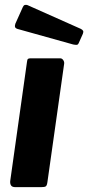

<svg xmlns="http://www.w3.org/2000/svg" viewBox="-20 -770 363 790"><path d="M175 -20Q173 -6 168 -3Q163 0 149 0H43Q30 0 25.5 -7Q21 -14 22 -25L91 -515Q92 -525 95 -527.5Q98 -530 105 -530H228Q235 -530 240 -523Q245 -516 244 -508ZM74 -741Q77 -748 82 -749.5Q87 -751 93 -749L313 -651Q320 -647 322 -643Q324 -639 321 -631L304 -593Q301 -586 296 -585.5Q291 -585 281 -587L59 -649Q45 -652 42.5 -657.5Q40 -663 43 -672Z"/></svg>

Font: Libre Franklin Thin
Style: Bold Italic
Weight: 700
Italic angle: -8°
Version: Version 3.000